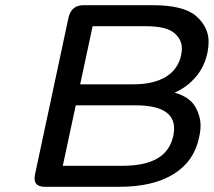

<svg xmlns="http://www.w3.org/2000/svg" viewBox="-20 -720 824 740"><path d="M153 0Q105 0 115 -48L244 -652Q255 -700 302 -700H568Q688 -700 736 -658Q784 -616 784 -559Q784 -540 780 -519Q769 -464 735 -424Q701 -384 653 -363Q711 -346 732 -309.5Q753 -273 753 -236Q753 -214 747 -189Q728 -98 649 -49Q570 0 439 0ZM337 -619 289 -395H494Q571 -395 618.5 -423.5Q666 -452 678 -507Q681 -521 681 -533Q681 -569 650 -594Q619 -619 542 -619ZM452 -81Q537 -81 586 -109Q635 -137 648 -197Q651 -212 651 -225Q651 -314 502 -314H272L222 -81Z"/></svg>

Font: Sepalumica Med
Style: Italic
Weight: 500
Italic angle: -12°
Designer: Julieta Ulanovsky
Foundry: Julieta Ulanovsky
Version: Version 7.200